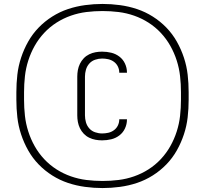

<svg xmlns="http://www.w3.org/2000/svg" viewBox="-20 -827 1040 974"><path d="M500 127Q456 127 411.5 121Q367 115 325 101Q283 87 245 63Q207 39 176 7Q145 -25 123 -64Q101 -103 87 -145.5Q73 -188 68 -232Q63 -276 63 -321V-359Q63 -404 68 -448Q73 -492 87 -534.5Q101 -577 123 -616Q145 -655 176 -687Q207 -719 245 -743Q283 -767 325 -781Q367 -795 411.5 -801Q456 -807 500 -807Q544 -807 588.5 -801Q633 -795 675 -781Q717 -767 755 -743Q793 -719 824 -687Q855 -655 877 -616Q899 -577 913 -534.5Q927 -492 932 -448Q937 -404 937 -359V-321Q937 -276 932 -232Q927 -188 913 -145.5Q899 -103 877 -64Q855 -25 824 7Q793 39 755 63Q717 87 675 101Q633 115 588.5 121Q544 127 500 127ZM500 91Q541 91 581.5 86Q622 81 660.5 67.5Q699 54 733.5 32Q768 10 796 -20Q824 -50 844 -85.5Q864 -121 876.5 -160Q889 -199 893.5 -239.5Q898 -280 898 -321V-359Q898 -400 893.5 -440.5Q889 -481 876.5 -520Q864 -559 844 -594.5Q824 -630 796 -660Q768 -690 733.5 -712Q699 -734 660.5 -747.5Q622 -761 581.5 -766Q541 -771 500 -771Q459 -771 418.5 -766Q378 -761 339.5 -747.5Q301 -734 266.5 -712Q232 -690 204 -660Q176 -630 156 -594.5Q136 -559 123.5 -520Q111 -481 106.5 -440.5Q102 -400 102 -359V-321Q102 -280 106.5 -239.5Q111 -199 123.5 -160Q136 -121 156 -85.5Q176 -50 204 -20Q232 10 266.5 32Q301 54 339.5 67.5Q378 81 418.5 86Q459 91 500 91ZM498 -115Q481 -115 464.5 -118Q448 -121 432.5 -128.5Q417 -136 405 -148.5Q393 -161 385.5 -176.5Q378 -192 375 -208.5Q372 -225 372 -242V-438Q372 -455 375 -471.5Q378 -488 385.5 -503.5Q393 -519 405 -531.5Q417 -544 432.5 -551.5Q448 -559 464.5 -562Q481 -565 498 -565Q522 -565 544.5 -559.5Q567 -554 585.5 -540Q604 -526 614 -504.5Q624 -483 624 -460V-458H585V-459Q585 -475 578 -489.5Q571 -504 558 -513.5Q545 -523 529.5 -526.5Q514 -530 498 -530Q480 -530 462.5 -524Q445 -518 433 -504.5Q421 -491 416 -473.5Q411 -456 411 -438V-242Q411 -224 416 -206.5Q421 -189 433 -175.5Q445 -162 462.5 -156Q480 -150 498 -150Q514 -150 529.5 -153.5Q545 -157 558 -166.5Q571 -176 578 -190.5Q585 -205 585 -221V-222H624V-220Q624 -197 614 -175.5Q604 -154 585.5 -140Q567 -126 544.5 -120.5Q522 -115 498 -115Z"/></svg>

Font: Iosevka Aile Extralight
Style: Regular
Weight: 200
Designer: Belleve Invis
Foundry: Belleve Invis
Version: Version 31.1.0; ttfautohint (v1.8.4)